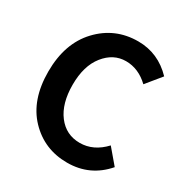

<svg xmlns="http://www.w3.org/2000/svg" viewBox="-175 -894 1008 1048"><g transform="rotate(30 328.5 -370.0)"><path d="M629 -95Q535 14 391 14Q247 14 150.5 -87Q54 -188 54 -366Q54 -544 153 -649Q252 -754 398 -754Q524 -754 615 -659L538 -565Q473 -627 394 -627Q315 -627 260 -558Q205 -489 205 -370.5Q205 -252 257.5 -183Q310 -114 396.5 -114Q483 -114 551 -187Z"/></g></svg>

Font: Swei Fan Sans CJK TC
Style: Bold
Weight: 700
Version: Version 2.130